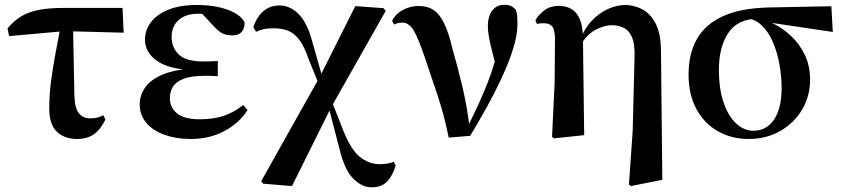

<svg xmlns="http://www.w3.org/2000/svg" viewBox="-20 -573 3573 814"><path d="M18.6 -419.9 11.9 -452.5Q38.1 -484.3 69.1 -503.2Q100.2 -522.2 143.8 -530.8Q187.3 -539.4 249.8 -539.4H499.4L504.3 -434.4L253.7 -441ZM305.7 16.2Q254.6 16.2 221.7 -13.8Q188.8 -43.7 188.8 -114.6Q188.8 -171.5 196.8 -231.4Q204.8 -291.4 215.9 -350Q226.9 -408.6 236.8 -459.8H289.7L295.4 -165.9Q297.4 -113.3 314.8 -92.3Q332.3 -71.3 362.5 -71.3Q378.8 -71.3 391.9 -74.4Q405 -77.6 417.8 -84.6L427 -66.6Q407.4 -24.9 378.7 -4.3Q350.1 16.2 305.7 16.2Z M788.9 16.2Q727.5 16.2 678.4 -1.2Q629.4 -18.5 600.9 -51.5Q572.4 -84.5 572.4 -130.8Q572.4 -168.4 595 -201.7Q617.6 -235 669.8 -257.1Q722 -279.1 810.4 -283.1V-274.3Q695.6 -278.8 645.1 -315.2Q594.6 -351.5 594.6 -404.7Q594.6 -443.9 618.9 -477.5Q643.2 -511 692.6 -531.5Q742.1 -551.9 817 -551.9Q861 -551.9 901.7 -543.9Q942.5 -535.8 972.9 -519.6Q1003.3 -503.3 1016.7 -479.2Q1018.2 -452.9 1004.8 -437.9Q991.4 -422.9 966.1 -422.9Q944.6 -422.9 926.6 -429.9Q908.7 -436.8 882.2 -466.1L819.2 -533.9L880.5 -534.8L902.7 -509.1Q875.5 -511.9 856.4 -513.3Q837.2 -514.7 819.4 -514.7Q767.6 -514.7 737.6 -488.3Q707.6 -461.8 707.6 -416.3Q707.6 -370.3 738.5 -341.3Q769.5 -312.4 842.1 -312.4Q856.8 -312.4 870.7 -312.9Q884.7 -313.4 903.4 -314.4V-249.8Q880.3 -251.6 868.5 -251.6Q856.7 -251.6 847.3 -251.6Q790.7 -251.6 758.6 -239.1Q726.6 -226.7 713.3 -205.6Q700.1 -184.5 700.1 -156.2Q700.1 -117.7 730.4 -92.5Q760.7 -67.3 826.1 -67.3Q886.3 -67.3 930 -82.4Q973.6 -97.5 1011.2 -127.9L1029.3 -106.5Q996.7 -53.4 933.5 -18.6Q870.3 16.2 788.9 16.2Z M1095.4 205.7 1087.4 195.2 1336.4 -248.5 1486.2 -547 1606.1 -538.4 1615 -526.4 1383.2 -116.8 1217.9 215.9ZM1554.8 221.1Q1513.8 221.1 1477.1 183.7Q1440.4 146.3 1419.3 58.3L1370.9 -127.7H1360.5L1384.7 -148.6L1433.6 -23.9Q1466 59.2 1504.5 91.1Q1543.1 123 1590.1 123Q1605.9 123 1622.6 120.5Q1639.3 118 1648.9 112.5L1657.7 128.5Q1644.5 172.4 1621 196.7Q1597.6 221.1 1554.8 221.1ZM1334.1 -209.8 1288.8 -321.5Q1270.8 -374.3 1249.9 -402.9Q1229.1 -431.5 1202.5 -442.3Q1176 -453.1 1140.8 -453.1Q1113.3 -453.1 1096 -449Q1078.7 -444.9 1066 -438.1L1053.8 -457.5Q1069.5 -503.8 1098 -526.8Q1126.5 -549.9 1164.5 -549.9Q1208.8 -549.9 1244.6 -514.7Q1280.3 -479.4 1299.7 -410.9L1350.8 -231.6H1363.9Z M1882.4 10.4Q1863 -85.1 1835.4 -167.9Q1807.8 -250.6 1782.4 -325.6Q1754.6 -408.5 1734.5 -442.8Q1714.4 -477.1 1686.3 -477.1Q1666.9 -477.1 1650.9 -469.1L1642.2 -484.7Q1658.4 -515.8 1689.5 -531.7Q1720.5 -547.7 1754.9 -547.7Q1792.3 -547.7 1818 -530.5Q1843.8 -513.4 1863.4 -473.1Q1883 -432.7 1899.2 -362.4Q1920.9 -288.2 1941.6 -200Q1962.3 -111.8 1972.2 -18.2H1954.1L1961.6 -33.3Q1987.1 -84.4 2008.3 -130.6Q2029.4 -176.8 2047.1 -221.5Q2064.8 -266.3 2078.4 -313.9Q2092 -361.6 2102.6 -415.3L2092.2 -256.3Q2072.1 -330.2 2060.2 -380.8Q2048.3 -431.4 2048.3 -462Q2048.3 -502.5 2066.5 -527.6Q2084.6 -552.7 2119 -552.7Q2135.5 -552.7 2146.3 -547.5Q2157 -542.3 2167.6 -530.7Q2171.8 -516.3 2172.8 -503Q2173.8 -489.8 2173.8 -471.2Q2173.8 -425.1 2155.8 -367.5Q2137.9 -310 2108.5 -246.5Q2079.2 -183 2043.8 -119Q2008.5 -55.1 1973.4 2.8Z M2320.4 7.1 2331.3 -218.7 2332.9 -404.9Q2332.9 -445.6 2321.7 -460.1Q2310.6 -474.5 2285.5 -474.5Q2278.2 -474.5 2271.3 -474Q2264.4 -473.5 2256.2 -471.5L2249.9 -487.3Q2264 -511.7 2288.9 -529.9Q2313.8 -548.2 2348.5 -548.2Q2379 -548.2 2401.9 -535.2Q2424.7 -522.3 2437.7 -492.8Q2450.7 -463.3 2451.5 -411.7V-407.7L2456.7 0L2328.7 13.6ZM2646.4 209.7 2662.4 -18.9 2670.2 -332.9Q2671.9 -384.8 2659.9 -413.9Q2648 -442.9 2625.5 -454.5Q2603 -466.1 2573.6 -466.1Q2541 -466.1 2504.5 -446.4Q2467.9 -426.7 2443.6 -384.4L2432.8 -393.2H2435.6Q2454.9 -448.5 2487.7 -483.7Q2520.6 -518.8 2558.6 -535.4Q2596.7 -551.9 2630.6 -551.9Q2666.4 -551.9 2701.2 -534.6Q2736 -517.2 2759.2 -474Q2782.3 -430.9 2782.3 -352.9L2788 189.3L2655.4 215.7Z M3153.5 16.2Q3081.9 16.2 3024.1 -16.3Q2966.3 -48.7 2932.8 -110.2Q2899.2 -171.8 2899.2 -257.1Q2899.2 -344.6 2934.4 -407.2Q2969.5 -469.7 3045 -504.3Q3120.4 -538.9 3241.5 -541.4L3504.6 -546.6L3510.7 -437.5L3222.8 -480.3L3195.9 -493.5Q3108.8 -494 3068.4 -434.2Q3027.9 -374.4 3027.9 -277.8Q3027.9 -194.4 3048.4 -136.5Q3068.8 -78.6 3102 -48.6Q3135.1 -18.7 3173.2 -18.7Q3230.3 -18.7 3262 -66.6Q3293.7 -114.5 3293.7 -199.6Q3293.7 -251.2 3284.1 -302.6Q3274.6 -354.1 3255.8 -396.8Q3237 -439.5 3208.4 -466.3Q3179.8 -493.2 3142.2 -495.5L3163.9 -504.5Q3209.2 -496.4 3253.6 -475.4Q3298 -454.4 3334.1 -420.2Q3370.3 -385.9 3392.4 -339.8Q3414.4 -293.6 3414.4 -235.7Q3414.4 -165.4 3380.5 -108.2Q3346.5 -51.1 3287.8 -17.5Q3229.1 16.2 3153.5 16.2Z"/></svg>

Font: Noto Serif SC
Style: Regular
Weight: 200
Designer: Ryoko NISHIZUKA 西塚涼子 (kana & ideographs); Frank Grießhammer (Latin, Greek & Cyrillic); Wenlong ZHANG 张文龙 (bopomofo); San
Foundry: Adobe
Version: Version 2.001;hotconv 1.1.0;makeotfexe 2.6.0